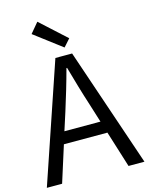

<svg xmlns="http://www.w3.org/2000/svg" viewBox="-140 -1056 886 1142"><g transform="rotate(-15 303.5 -484.5)"><path d="M362 -825 204 -969 152 -907 321 -779ZM191 -298 227 -410C253 -493 277 -572 300 -658H304C328 -573 351 -493 378 -410L413 -298ZM506 0H604L355 -733H252L3 0H97L168 -224H436Z"/></g></svg>

Font: Noto Sans T Chinese Regular
Style: Regular
Weight: 400
Designer: Ryoko NISHIZUKA (kana & ideographs); Paul D. Hunt (Latin, Greek & Cyrillic); Wenlong ZHANG (bopomofo); Sandoll Communica
Foundry: Adobe Systems Incorporated
Version: Version 1.000;PS 1;hotconv 1.0.78;makeotf.lib2.5.61930